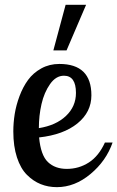

<svg xmlns="http://www.w3.org/2000/svg" viewBox="-20 -770 487 796"><path d="M358.9 -375Q358.9 -305.2 301 -258.3Q243.2 -211.4 142.1 -200.2Q148.9 -126.5 178.7 -98.1Q208.5 -69.8 256.8 -69.8Q307.1 -69.8 348.4 -96.4Q389.6 -123 415 -179.2H446.8Q420.4 -103 355.2 -48.6Q290 5.9 215.8 5.9Q179.7 5.9 148.7 -6.6Q117.7 -19 91.6 -45.2Q65.4 -71.3 50.3 -117.4Q35.2 -163.6 35.2 -225.1Q35.2 -260.7 41 -297.4Q46.9 -334 61 -371.8Q75.2 -409.7 96.4 -438.7Q117.7 -467.8 151.1 -486.3Q184.6 -504.9 226.1 -504.9Q358.9 -504.9 358.9 -375ZM141.1 -238.8Q211.9 -250 253.4 -289.3Q294.9 -328.6 294.9 -384.8Q294.9 -456.1 245.1 -456.1Q211.9 -456.1 187.5 -421.4Q163.1 -386.7 152.1 -338.6Q141.1 -290.5 141.1 -238.8ZM201.2 -561 252 -750H336.9L255.9 -561Z"/></svg>

Font: Lobster Two
Style: Regular
Weight: 400
Designer: Pablo Impallari
Foundry: Pablo Impallari. www.impallari.com
Version: Version 1.006